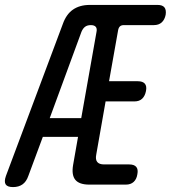

<svg xmlns="http://www.w3.org/2000/svg" viewBox="-61 -750 694 780"><path d="M236 -80 256 -194H113L54 -35Q46 -12 30.5 -1Q15 10 -8 10Q-31 10 -38 -1Q-45 -12 -37 -35L194 -652Q208 -692 235.5 -711Q263 -730 304 -730H579Q599 -730 607 -720Q615 -710 612 -690Q608 -670 596 -659Q584 -648 564 -648H442Q432 -648 426.5 -643Q421 -638 419 -628L382 -420H499Q519 -420 527.5 -410Q536 -400 532 -380Q528 -360 516.5 -349Q505 -338 485 -338H368L330 -122Q326 -102 334 -92Q342 -82 362 -82H464Q484 -82 492.5 -72Q501 -62 497 -42Q494 -22 482 -11Q470 0 450 0H302Q261 0 245 -19.5Q229 -39 236 -80ZM269 -270 331 -620Q334 -634 328 -641Q322 -648 308 -648Q294 -648 285 -641.5Q276 -635 270 -621L141 -270Z"/></svg>

Font: Maple Mono Normal NL
Style: Italic
Weight: 400
Italic angle: -10°
Monospace: yes
Designer: subframe7536
Version: Version 7.000